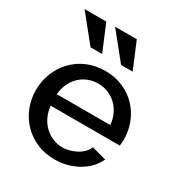

<svg xmlns="http://www.w3.org/2000/svg" viewBox="-180 -885 955 1019"><g transform="rotate(30 297.0 -375.5)"><path d="M303 10Q242 10 192.5 -11.5Q143 -33 107.5 -70Q72 -107 52.5 -156Q33 -205 33 -260Q33 -315 52.5 -364.5Q72 -414 107.5 -451.5Q143 -489 193 -510.5Q243 -532 304 -532Q364 -532 413.5 -510Q463 -488 497.5 -451Q532 -414 550.5 -366Q569 -318 569 -265Q569 -253 568 -243Q567 -233 566 -227H143Q146 -191 160 -161.5Q174 -132 196 -111Q218 -90 246.5 -78Q275 -66 306 -66Q329 -66 351 -72.5Q373 -79 391.5 -89Q410 -99 425 -114.5Q440 -130 447 -148L536 -124Q522 -94 499.5 -70Q477 -46 446.5 -28Q416 -10 379.5 0Q343 10 303 10ZM468 -296Q465 -331 451 -360.5Q437 -390 415 -411Q393 -432 364.5 -443.5Q336 -455 303 -455Q271 -455 242.5 -443.5Q214 -432 192 -411Q170 -390 156.5 -360.5Q143 -331 140 -296ZM171 -601H242L175 -761H42ZM358 -601H429L362 -761H229Z"/></g></svg>

Font: Rising Sun Medium
Style: Regular
Weight: 500
Designer: Matt McInerney, Pablo Impallari, Rodrigo Fuenzalida (Raleway font), Stephen Hutchings (Greek), Cristiano Sobral (main ch
Foundry: The Rising Sun Project Authors
Version: Version 4.327; ttfautohint (v1.8.4.7-5d5b-dirty)